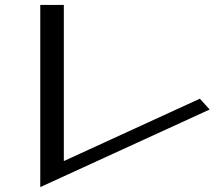

<svg xmlns="http://www.w3.org/2000/svg" viewBox="-20 -732 903 782"><path d="M240 -76V-712H144V30L834 -286L794 -330Z"/></svg>

Font: LXGW Marker Gothic
Style: Regular
Weight: 400
Version: Version 1.001